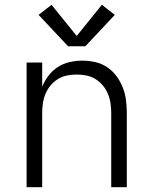

<svg xmlns="http://www.w3.org/2000/svg" viewBox="-20 -781 640 801"><path d="M91 0V-520H156V-419Q166 -444 182.5 -465.5Q199 -487 221.5 -501.5Q244 -516 270.5 -522Q297 -528 323 -528Q350 -528 377 -522Q404 -516 426.5 -501Q449 -486 465.5 -464Q482 -442 492 -416.5Q502 -391 505.5 -364Q509 -337 509 -310V0H444V-310Q444 -330 441 -350.5Q438 -371 430 -390Q422 -409 409 -424.5Q396 -440 378.5 -451Q361 -462 340.5 -466Q320 -470 300 -470Q280 -470 259.5 -466Q239 -462 221.5 -451Q204 -440 191 -424.5Q178 -409 170 -390Q162 -371 159 -350.5Q156 -330 156 -310V0ZM336 -588H264L141 -719L195 -761L300 -631L405 -761L459 -719Z"/></svg>

Font: Iosevka Custom Light Extended
Style: Regular
Weight: 300
Width: 7
Monospace: yes
Designer: Belleve Invis
Foundry: Belleve Invis
Version: Version 11.2.4; ttfautohint (v1.8.4)